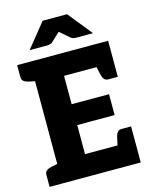

<svg xmlns="http://www.w3.org/2000/svg" viewBox="-136 -1025 871 1111"><g transform="rotate(-15 299.5 -469.5)"><path d="M97 0V-729H566V-599H267V-429H491V-304H267V-130H566V0ZM457 -108 472 -177Q476 -195 484.5 -205.5Q493 -216 510 -216H566V-130ZM457 -621 566 -599V-513H510Q493 -513 484.5 -523.5Q476 -534 472 -552ZM118 -729 104 -611 60 -620Q42 -624 31.5 -632.5Q21 -641 21 -658V-729ZM20 0V-71Q20 -88 30.5 -96.5Q41 -105 59 -109L103 -118L117 0ZM113 -794 230 -939H376L493 -794H390Q372 -794 360 -804L303 -853L250 -804Q246 -800 237.5 -797Q229 -794 220 -794Z"/></g></svg>

Font: Aleo Black
Style: Regular
Weight: 900
Designer: Alessio Laiso
Foundry: Alessio Laiso
Version: Version 2.001;gftools[0.9.29]